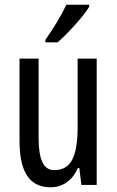

<svg xmlns="http://www.w3.org/2000/svg" viewBox="-20 -786 496 816"><path d="M359 -757V-766H262C241 -721 211 -671 173 -617V-606H225C266 -642 334 -715 359 -757ZM391 -537H310V-251C310 -123 284 -63 210 -63C165 -63 144 -107 144 -202V-537H63V-187C63 -67 98 10 195 10C246 10 288 -19 311 -72H317L326 0H391Z"/></svg>

Font: Noto Sans Telugu ExtraCondensed
Style: Regular
Weight: 400
Width: 2
Designer: Jelle Bosma - Monotype Design Team
Foundry: Monotype Imaging Inc.
Version: Version 2.005